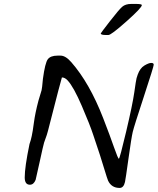

<svg xmlns="http://www.w3.org/2000/svg" viewBox="-20 -988 791 963"><path d="M638.7 -968.3H660.6Q691.4 -968.3 691.4 -962.4Q691.4 -949.2 614.5 -880.9Q537.6 -812.5 523.9 -812.5H510.7Q485.4 -812.5 485.4 -820.3Q485.4 -822.3 531 -881.1Q576.7 -939.9 593 -954.1Q609.4 -968.3 638.7 -968.3ZM580.1 -45.4Q539.1 -45.4 522 -82Q518.1 -90.8 503.2 -139.9Q488.3 -189 481.4 -210L474.6 -230.5Q463.9 -261.7 447.5 -311.8Q431.2 -361.8 390.4 -456.5Q349.6 -551.3 319.8 -584Q305.7 -599.6 290.5 -599.6Q289.1 -599.6 220.7 -332L214.8 -311.5L201.2 -272.9Q197.3 -260.7 178.7 -175Q160.2 -89.4 158.7 -85.9Q148.9 -61.5 129.9 -61.5Q104 -61.5 104 -98.1Q104 -149.9 127.9 -265.1L134.3 -285.6L139.2 -305.7Q144 -326.7 150.1 -373.3Q156.2 -419.9 172.9 -483.4L188.5 -535.2L191.4 -553.7L195.3 -592.8Q206.1 -672.4 219.7 -690.7Q233.4 -709 268.6 -709H283.7Q309.1 -709 337.9 -675.8Q429.2 -571.3 497.1 -396.5Q532.7 -304.7 552.2 -248.3Q571.8 -191.9 576.2 -191.9Q580.6 -191.9 612.8 -328.1Q645 -464.4 653.6 -525.1Q662.1 -585.9 665 -596.2L670.9 -614.3Q682.6 -646.5 704.3 -659.4Q726.1 -672.4 738.5 -672.4Q751 -672.4 751 -663.3Q751 -654.3 701.7 -504.2Q652.3 -354 645.8 -326.4Q639.2 -298.8 624.5 -193.4Q609.9 -87.9 606.9 -75.2Q600.1 -45.4 580.1 -45.4Z"/></svg>

Font: Averia Sans Libre Light
Style: Italic
Weight: 300
Italic angle: -8.5°
Version: Version 1.002